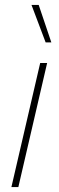

<svg xmlns="http://www.w3.org/2000/svg" viewBox="-20 -754 236 774"><path d="M170 -500 54 0H26L142 -500ZM136 -734 187 -583H164L107 -734Z"/></svg>

Font: Work Sans ExtraLight
Style: Italic
Weight: 200
Italic angle: -13°
Designer: Wei Huang
Foundry: Wei Huang
Version: Version 2.012; ttfautohint (v1.8.3)